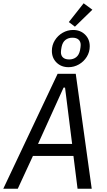

<svg xmlns="http://www.w3.org/2000/svg" viewBox="-29 -1146 649 1166"><path d="M442 0 417 -199H171L79 0H-9L321 -698H431L528 0ZM366 -614H357L202 -272H409ZM426 -984 389 -1012 479 -1126 532 -1087ZM286 -837Q286 -872 304 -901Q322 -930 351.5 -947Q381 -964 415 -964Q459 -964 487.5 -936Q516 -908 516 -865Q516 -830 498 -801Q480 -772 450.5 -755Q421 -738 387 -738Q343 -738 314.5 -766Q286 -794 286 -837ZM457 -841Q461 -862 461 -873Q461 -894 448 -905.5Q435 -917 411 -917Q386 -917 368.5 -903.5Q351 -890 345 -861Q341 -840 341 -829Q341 -808 354 -796.5Q367 -785 391 -785Q416 -785 433.5 -798.5Q451 -812 457 -841Z"/></svg>

Font: iA Writer Mono V
Style: Regular
Weight: 400
Italic angle: -9.5°
Designer: Mike Abbink, Paul van der Laan, Pieter van Rosmalen
Foundry: Bold Monday
Version: Version 2.000